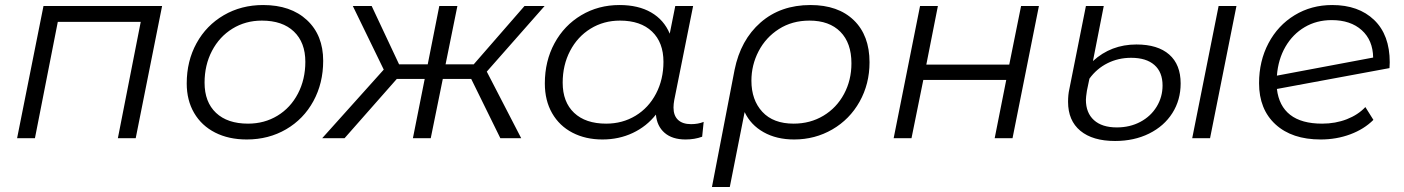

<svg xmlns="http://www.w3.org/2000/svg" viewBox="-20 -550 5588 764"><path d="M625 -526 520 0H449L540 -463H210L119 0H48L153 -526Z M723 -218Q723 -307 762 -378Q801 -449 870.5 -489.5Q940 -530 1027 -530Q1137 -530 1201.5 -470Q1266 -410 1266 -308Q1266 -219 1227 -147.5Q1188 -76 1118.5 -35.5Q1049 5 962 5Q890 5 836 -22.5Q782 -50 752.5 -100.5Q723 -151 723 -218ZM1195 -304Q1195 -381 1149.5 -424.5Q1104 -468 1022 -468Q957 -468 905 -436Q853 -404 823.5 -347.5Q794 -291 794 -221Q794 -144 839.5 -101Q885 -58 967 -58Q1032 -58 1084 -89.5Q1136 -121 1165.5 -177.5Q1195 -234 1195 -304Z M1917 -265 2054 0H1971L1855 -236H1742L1694 0H1623L1670 -236H1559L1351 0H1262L1507 -273L1384 -526H1459L1568 -294H1682L1728 -526H1800L1753 -294H1865L2067 -526H2147Z M2780 -65 2774 -6Q2744 5 2708 5Q2655 5 2624.5 -21.5Q2594 -48 2590 -94Q2553 -47 2498 -21Q2443 5 2377 5Q2310 5 2258 -22Q2206 -49 2177 -99.5Q2148 -150 2148 -218Q2148 -307 2186.5 -378Q2225 -449 2293 -489.5Q2361 -530 2445 -530Q2520 -530 2571 -500.5Q2622 -471 2645 -416L2667 -526H2738L2663 -152Q2660 -136 2660 -122Q2660 -90 2678 -73Q2696 -56 2730 -56Q2758 -56 2780 -65ZM2620 -304Q2620 -381 2574.5 -424.5Q2529 -468 2447 -468Q2382 -468 2330 -436Q2278 -404 2248.5 -347.5Q2219 -291 2219 -221Q2219 -144 2264.5 -101Q2310 -58 2392 -58Q2457 -58 2509 -89.5Q2561 -121 2590.5 -177.5Q2620 -234 2620 -304Z M3440 -302Q3440 -216 3400.5 -145.5Q3361 -75 3292 -35Q3223 5 3140 5Q3070 5 3018.5 -24Q2967 -53 2943 -104L2884 194H2813L2903 -272Q2927 -391 3006.5 -460.5Q3086 -530 3205 -530Q3315 -530 3377.5 -469.5Q3440 -409 3440 -302ZM3368 -298Q3368 -379 3324 -423.5Q3280 -468 3201 -468Q3132 -468 3079.5 -434.5Q3027 -401 2998.5 -346Q2970 -291 2970 -229Q2970 -152 3013.5 -105Q3057 -58 3138 -58Q3204 -58 3256.5 -89.5Q3309 -121 3338.5 -176Q3368 -231 3368 -298Z M3641 -526H3712L3666 -293H3996L4043 -526H4114L4009 0H3938L3984 -232H3654L3607 0H3536Z M4230 -145Q4230 -173 4235 -195L4301 -526H4372L4329 -307Q4401 -373 4502 -373Q4587 -373 4632.5 -333Q4678 -293 4678 -218Q4678 -152 4645 -100Q4612 -48 4552.5 -18.5Q4493 11 4417 11Q4328 11 4279 -29.5Q4230 -70 4230 -145ZM4829 -526H4900L4795 0H4724ZM4606 -210Q4606 -263 4573.5 -291.5Q4541 -320 4481 -320Q4430 -320 4387 -298.5Q4344 -277 4315 -237L4305 -189Q4301 -163 4301 -153Q4301 -101 4333 -72Q4365 -43 4424 -43Q4476 -43 4517.5 -65Q4559 -87 4582.5 -125.5Q4606 -164 4606 -210Z M5510 -302 5509 -279 5061 -196Q5069 -128 5114 -93Q5159 -58 5241 -58Q5294 -58 5339 -75.5Q5384 -93 5413 -124L5445 -73Q5408 -36 5353 -15.5Q5298 5 5235 5Q5121 5 5055.5 -55Q4990 -115 4990 -219Q4990 -307 5027.5 -378Q5065 -449 5131.5 -489.5Q5198 -530 5281 -530Q5386 -530 5448 -470.5Q5510 -411 5510 -302ZM5061 -249 5444 -321Q5443 -390 5398.5 -430Q5354 -470 5279 -470Q5219 -470 5171.5 -442Q5124 -414 5095 -364Q5066 -314 5061 -249Z"/></svg>

Font: Montserrat Alternates
Style: Italic
Weight: 400
Italic angle: -11.3°
Designer: Julieta Ulanovsky
Foundry: Julieta Ulanovsky
Version: Version 7.200